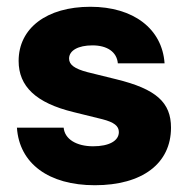

<svg xmlns="http://www.w3.org/2000/svg" viewBox="-20 -534 555 567"><path d="M260 13C400 13 485 -51 485 -157C485 -231 442 -271 323 -300L238 -321C200 -331 184 -343 184 -361C184 -385 211 -400 253 -400C296 -400 325 -381 328 -347H466C459 -449 374 -514 247 -514C118 -514 35 -451 35 -354C35 -279 86 -230 197 -203L282 -182C317 -173 331 -162 331 -144C331 -118 302 -102 255 -102C206 -102 171 -123 168 -157H30C37 -51 124 13 260 13Z"/></svg>

Font: UULA Sans
Style: Bold
Weight: 700
Designer: Mohamed Gaber, Laura Garcia Mut
Foundry: Kief Type Foundry
Version: Version 3.006;hotconv 1.0.109;makeotfexe 2.5.65596